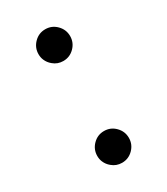

<svg xmlns="http://www.w3.org/2000/svg" viewBox="-146 -628 604 694"><g transform="rotate(-30 156.5 -281.5)"><path d="M90.3 -493.2C90.3 -484 92 -475.7 95.2 -468.3C99.4 -458.2 106 -449.5 114.7 -442.4C126.5 -432.3 140.3 -427.2 156.2 -427.2C174.5 -427.2 190 -433.8 202.9 -446.8C215.7 -459.8 222.2 -475.3 222.2 -493.4C222.2 -511.5 215.7 -527 202.9 -540C190 -553.1 174.5 -559.6 156.2 -559.6C138 -559.6 122.5 -553.1 109.6 -540C96.8 -527 90.3 -511.4 90.3 -493.2ZM90.3 -68.4C90.3 -59.2 92 -50.9 95.2 -43.5C99.4 -33.4 106 -24.7 114.7 -17.6C126.5 -7.5 140.3 -2.4 156.2 -2.4C174.5 -2.4 190 -9 202.9 -22C215.7 -35 222.2 -50.5 222.2 -68.6C222.2 -86.7 215.7 -102.2 202.9 -115.2C190 -128.3 174.5 -134.8 156.2 -134.8C138 -134.8 122.5 -128.3 109.6 -115.2C96.8 -102.2 90.3 -86.6 90.3 -68.4Z"/></g></svg>

Font: Dirooz FD
Style: FD
Weight: 400
Foundry: DejaVu fonts team - Redesigned by Saber Rastikerdar
Version: Version 0.2.1